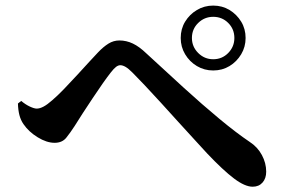

<svg xmlns="http://www.w3.org/2000/svg" viewBox="-20 -729 1040 701"><path d="M758.4 -471.7Q725.9 -471.7 698.9 -487.8Q672 -503.9 655.9 -530.9Q639.8 -557.8 639.8 -590.3Q639.8 -623.5 655.9 -649.9Q672 -676.4 698.9 -692.5Q725.9 -708.6 758.4 -708.6Q791.5 -708.6 818 -692.5Q844.5 -676.4 860.6 -649.9Q876.7 -623.5 876.7 -590.3Q876.7 -557.8 860.6 -530.9Q844.5 -503.9 818 -487.8Q791.5 -471.7 758.4 -471.7ZM902.5 -47.3Q874.2 -47.3 834.5 -77.2Q794.8 -107 736.1 -169Q718.5 -188.4 690.7 -218.5Q662.9 -248.6 630.8 -284.1Q598.8 -319.6 567 -354.4Q535.2 -389.2 508.1 -418Q480.9 -446.8 463.9 -463.7Q449.2 -478.5 438.6 -484.7Q428 -490.9 419.2 -490.9Q411.9 -490.9 403.9 -485Q395.9 -479 384.6 -464.5Q372.6 -449.3 354.9 -424.2Q337.2 -399 318.2 -370.3Q299.1 -341.6 281.7 -314.9Q264.4 -288.2 253 -269.7Q237 -244.8 222 -226.2Q207 -207.6 179.5 -207.6Q150.4 -207.6 117.7 -227.7Q85 -247.7 65.9 -275.6Q55.7 -290.2 50.9 -308.7Q46.1 -327.2 45.5 -351.1L57.4 -360.5Q72.8 -347.5 88.8 -340Q104.8 -332.5 114.2 -332.5Q125.2 -332.5 138.8 -339.7Q152.5 -346.9 170.6 -362.9Q189.8 -379.3 213.6 -403.9Q237.4 -428.5 261.7 -455.1Q285.9 -481.7 306.5 -504Q327.2 -526.2 338 -537.8Q357.1 -557.9 375.7 -569.6Q394.4 -581.3 415.8 -581.3Q441.5 -581.3 465.1 -570Q488.7 -558.8 514.5 -533.9Q583.5 -470.1 651.3 -408.3Q719.1 -346.5 781.1 -295.1Q843 -243.7 891.7 -210.9Q920.3 -192.4 936.1 -163Q951.9 -133.7 951.9 -102.2Q951.9 -77.6 938.5 -62.5Q925.1 -47.3 902.5 -47.3ZM758.4 -512.7Q790.9 -512.7 813.3 -535.6Q835.7 -558.5 835.7 -590.3Q835.7 -622.8 813.3 -645.2Q790.9 -667.6 758.4 -667.6Q726.5 -667.6 703.6 -645.2Q680.7 -622.8 680.7 -590.3Q680.7 -558.5 703.6 -535.6Q726.5 -512.7 758.4 -512.7Z"/></svg>

Font: Noto Serif KR ExtraLight
Style: Regular
Weight: 200
Designer: Ryoko NISHIZUKA 西塚涼子 (kana & ideographs); Frank Grießhammer (Latin, Greek & Cyrillic); Wenlong ZHANG 张文龙 (bopomofo); San
Foundry: Adobe
Version: Version 2.002-H1;hotconv 1.1.0;makeotfexe 2.6.0